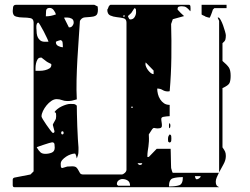

<svg xmlns="http://www.w3.org/2000/svg" viewBox="-20 -767 1040 800"><path d="M691 -147Q691 -142 691.5 -130.5Q692 -119 692 -106.5Q692 -94 692.5 -82.5Q693 -71 693 -67Q694 -62 696.5 -54.5Q699 -47 700 -47H892Q887 -37 883 -27.5Q879 -18 879 -10Q879 -2 881.5 3.5Q884 9 893 13H40Q33 13 33 4Q33 -5 33 -7Q33 -11 33 -18Q33 -25 40 -27L107 -40L120 -53V-673Q120 -689 106.5 -691.5Q93 -694 76.5 -694Q60 -694 46.5 -698Q33 -702 33 -721Q33 -727 34.5 -737Q36 -747 47 -747H373L387 -740L388 -727Q388 -707 379 -702Q370 -697 357.5 -696.5Q345 -696 332.5 -694.5Q320 -693 313 -680Q311 -647 308 -605.5Q305 -564 302.5 -520.5Q300 -477 299 -433.5Q298 -390 300 -353Q287 -349 279.5 -347.5Q272 -346 260 -346Q248 -346 238 -350Q228 -354 216 -354Q205 -354 194 -346.5Q183 -339 174 -328Q165 -317 159 -304.5Q153 -292 153 -282Q153 -279 159 -269Q165 -259 173 -247.5Q181 -236 188.5 -226Q196 -216 200 -213Q207 -213 207 -220Q207 -222 203.5 -233.5Q200 -245 200 -247Q200 -248 202 -252Q204 -256 206.5 -260Q209 -264 211 -268Q213 -272 213 -273L214 -283Q214 -288 213.5 -293Q213 -298 207 -300Q211 -306 219 -312.5Q227 -319 236.5 -323.5Q246 -328 255.5 -331Q265 -334 273 -334Q281 -334 287.5 -333.5Q294 -333 300 -327Q300 -317 300.5 -292.5Q301 -268 302 -240Q303 -212 304.5 -187.5Q306 -163 307 -153V-142Q307 -131 306 -125.5Q305 -120 300 -107Q300 -109 297.5 -117Q295 -125 293 -127H290Q284 -127 274 -123.5Q264 -120 255 -114Q246 -108 239.5 -100.5Q233 -93 233 -84Q233 -81 233.5 -74Q234 -67 240 -67Q242 -67 250 -70Q258 -73 260 -73L281 -74Q294 -74 299 -68.5Q304 -63 307 -57Q310 -51 313.5 -45.5Q317 -40 327 -40H487Q493 -40 500 -46.5Q507 -53 507 -60V-673Q507 -688 494.5 -691Q482 -694 467 -695.5Q452 -697 439.5 -702.5Q427 -708 427 -727Q429 -729 430 -732Q432 -738 433 -740Q434 -742 436.5 -744.5Q439 -747 440 -747H767Q773 -747 773.5 -740Q774 -733 774 -730Q774 -723 773 -720Q763 -732 756 -736.5Q749 -741 737 -741Q732 -741 726 -739.5Q720 -738 720 -730V-727Q723 -723 733 -713Q743 -703 747 -700L700 -687L693 -667Q695 -598 694 -527Q693 -456 687 -387Q684 -386 680 -386Q667 -386 657.5 -392Q648 -398 635 -398Q635 -387 638 -375Q641 -363 647.5 -353Q654 -343 663.5 -336.5Q673 -330 687 -330V-283Q684 -283 673.5 -282Q663 -281 660 -280Q652 -278 652 -271.5Q652 -265 653.5 -257Q655 -249 654.5 -242Q654 -235 647 -233Q635 -231 630 -232.5Q625 -234 621.5 -234Q618 -234 614 -228.5Q610 -223 600 -207Q601 -190 600.5 -178.5Q600 -167 598.5 -157Q597 -147 595.5 -137Q594 -127 594 -113H600L633 -147ZM873 -733 870 -730Q868 -728 868 -728L867 -727Q866 -725 863.5 -716.5Q861 -708 860 -707Q859 -704 856.5 -698.5Q854 -693 853 -693L845 -695Q842 -696 838.5 -697Q835 -698 833 -700Q830 -701 825 -703.5Q820 -706 820 -707V-747H924V-733ZM187 -734Q173 -734 172 -722Q171 -710 171 -699Q182 -699 192 -701Q202 -703 213 -707Q211 -715 204 -724.5Q197 -734 187 -734ZM513 -700Q513 -699 515.5 -693.5Q518 -688 520 -687Q520 -686 523 -686Q535 -686 541 -696Q547 -706 547 -716Q547 -720 546.5 -726Q546 -732 540 -733Q539 -731 533.5 -723Q528 -715 527 -713ZM500 -700Q501 -703 497 -703Q493 -703 493 -700Q494 -697 496.5 -697Q499 -697 500 -700ZM270 -653Q277 -653 282 -659.5Q287 -666 287 -673Q287 -685 278.5 -689.5Q270 -694 260 -694Q258 -694 253 -694Q248 -694 247 -693L267 -653ZM907 -513Q926 -497 933.5 -486Q941 -475 941 -451Q941 -432 936.5 -421.5Q932 -411 907 -400V-153Q915 -142 918 -135Q921 -128 921 -117Q921 -100 911.5 -83Q902 -66 893 -49V-680L887 -693Q888 -694 890 -694Q894 -694 899.5 -684Q905 -674 909.5 -661.5Q914 -649 917.5 -636.5Q921 -624 921 -620Q921 -609 919 -602Q917 -595 907 -587ZM182 -593Q182 -595 176 -608Q170 -621 162.5 -635.5Q155 -650 148 -661.5Q141 -673 140 -673Q136 -673 134 -668.5Q132 -664 131.5 -659Q131 -654 131.5 -649Q132 -644 132 -644Q132 -637 133 -628Q134 -619 137.5 -611.5Q141 -604 148 -598.5Q155 -593 167 -593ZM213 -590Q213 -580 223.5 -575Q234 -570 242 -570Q242 -572 241.5 -581.5Q241 -591 240 -593Q240 -595 237 -597.5Q234 -600 233 -600Q231 -600 223.5 -597.5Q216 -595 213 -593ZM150 -527Q141 -527 136.5 -519.5Q132 -512 130 -502.5Q128 -493 128 -484Q128 -475 128 -472Q135 -472 146 -472Q157 -472 167.5 -474.5Q178 -477 186 -482Q194 -487 194 -497Q194 -500 193 -500Q193 -501 187 -503.5Q181 -506 180 -507Q179 -507 175 -510Q171 -513 166.5 -516.5Q162 -520 158 -523Q154 -526 153 -527ZM587 -507Q586 -504 586 -500Q586 -495 589 -488Q592 -481 597 -474.5Q602 -468 608 -463Q614 -458 620 -458V-473ZM533 -320Q534 -323 530 -323Q526 -323 527 -320Q527 -317 530 -317Q533 -317 533 -320ZM687 -233Q685 -232 684.5 -235.5Q684 -239 684 -243.5Q684 -248 684.5 -251Q685 -254 687 -253Q690 -251 690 -243.5Q690 -236 687 -233ZM240 -220Q235 -220 235 -213.5Q235 -207 240 -207Q245 -207 245 -213.5Q245 -220 240 -220ZM687 -207Q693 -205 693.5 -199.5Q694 -194 694 -190Q694 -186 693.5 -180.5Q693 -175 687 -173Q681 -175 680.5 -178.5Q680 -182 680 -186Q680 -193 681 -197Q682 -201 687 -207ZM208 -152Q208 -158 207 -166Q206 -174 197 -174Q195 -174 184.5 -171Q174 -168 162.5 -164Q151 -160 142 -157Q133 -154 133 -153Q142 -138 149 -132Q156 -126 169 -126Q183 -126 195.5 -131Q208 -136 208 -152ZM567 -80Q571 -81 573 -87H553Q557 -81 560 -80ZM892 -47 893 -49V-47ZM792 -33Q792 -31 794 -25.5Q796 -20 800 -20Q804 -20 810 -24Q816 -28 816 -33ZM684 10Q711 10 726.5 5Q742 0 742 -29Q716 -29 700 -24Q684 -19 684 10ZM522 7Q522 -8 512.5 -14.5Q503 -21 490 -21Q482 -21 474.5 -15.5Q467 -10 467 0Q467 2 469.5 4.5Q472 7 473 7Z"/></svg>

Font: Genkaimincho
Style: Regular
Weight: 800
Designer: Dr. Ken Lunde (project architect, glyph set definition & overall production); Masataka HATTORI \u670D \u90E8 \u6B63 \u8C
Foundry: Adobe Systems Incorporated
Version: Version 1.00